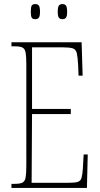

<svg xmlns="http://www.w3.org/2000/svg" viewBox="-20 -921 489 941"><path d="M36 0V-20H53Q78 -20 90 -26Q102 -32 105.5 -51Q109 -70 109 -108V-606Q109 -645 105.5 -663.5Q102 -682 90 -688Q78 -694 53 -694H36V-714H380L385 -550H365L363 -600Q361 -641 356.5 -660Q352 -679 336.5 -684Q321 -689 287 -689H137V-387H327V-362H137L135 -25H314Q347 -25 361 -29.5Q375 -34 379.5 -49Q384 -64 386 -94L390 -164H410L406 0ZM286 -827Q274 -827 268.5 -834.5Q263 -842 263 -863Q263 -886 268.5 -893.5Q274 -901 286 -901Q298 -901 303.5 -893.5Q309 -886 309 -863Q309 -842 303.5 -834.5Q298 -827 286 -827ZM153 -827Q140 -827 135.5 -834.5Q131 -842 131 -863Q131 -886 135.5 -893.5Q140 -901 153 -901Q165 -901 170.5 -893.5Q176 -886 176 -863Q176 -842 170.5 -834.5Q165 -827 153 -827Z"/></svg>

Font: Noto Serif Georgian ExtraCondensed Thin
Style: Regular
Weight: 100
Width: 2
Designer: Monotype Design Team, Akaki Razmadze
Foundry: Google LLC
Version: Version 2.003; ttfautohint (v1.8.4.7-5d5b)